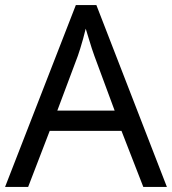

<svg xmlns="http://www.w3.org/2000/svg" viewBox="-20 -737 679 757"><path d="M545 0 459 -221H176L91 0H0L279 -717H360L638 0ZM352 -517Q349 -525 342 -546Q335 -567 328.5 -589.5Q322 -612 318 -624Q313 -604 307.5 -583.5Q302 -563 296.5 -546Q291 -529 287 -517L206 -301H432Z"/></svg>

Font: Noto Sans Cham
Style: Regular
Weight: 400
Designer: Monotype Design Team
Foundry: Monotype Imaging Inc.
Version: Version 2.002